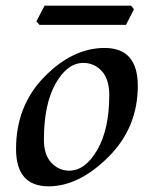

<svg xmlns="http://www.w3.org/2000/svg" viewBox="-20 -653 540 683"><path d="M226.1 -45.9Q283.2 -45.9 325.9 -119.6Q368.7 -193.4 368.7 -314.5Q368.7 -371.6 341.8 -400.4Q314.9 -429.2 276.4 -429.2Q219.2 -429.2 177.7 -355.5Q136.2 -281.7 136.2 -156.2Q136.2 -102.1 162.8 -74Q189.5 -45.9 226.1 -45.9ZM152.8 9.8Q37.1 9.8 37.1 -123Q37.1 -276.9 137.7 -379.6Q238.3 -482.4 352.1 -482.4Q470.2 -482.4 470.2 -347.7Q470.2 -198.7 365.5 -94.5Q260.7 9.8 152.8 9.8ZM428.2 -564.5H120.6L109.4 -577.1L138.7 -632.8H446.3L456.5 -620.1Z"/></svg>

Font: Kelvinch
Style: Italic
Weight: 400
Italic angle: -10°
Designer: Paul James Miller
Foundry: High-Logic / Made with FontCreator
Version: Version 3.40;July 22, 2017;FontCreator 11.0.0.2388 64-bit